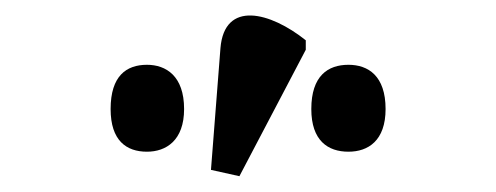

<svg xmlns="http://www.w3.org/2000/svg" viewBox="-20 -828 628 243"><path d="M283 -605 367 -765V-777C322 -813 264 -828 259 -767L247 -613ZM166 -636C190 -636 213 -650 213 -690C213 -732 190 -746 166 -746C140 -746 120 -732 120 -690C120 -650 140 -636 166 -636ZM421 -636C446 -636 468 -650 468 -690C468 -732 446 -746 421 -746C395 -746 374 -732 374 -690C374 -650 395 -636 421 -636Z"/></svg>

Font: Noto Serif Condensed Medium
Style: Regular
Weight: 500
Width: 3
Designer: Monotype Design Team
Foundry: Monotype Imaging Inc.
Version: Version 2.015